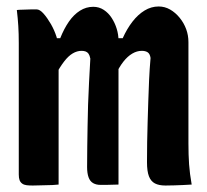

<svg xmlns="http://www.w3.org/2000/svg" viewBox="-20 -570 640 593"><path d="M572 0Q559 1 545 1.5Q531 2 518 2.5Q505 3 491 3Q471 3 458.5 -3.5Q446 -10 440 -25.5Q434 -41 434 -69Q434 -100 434.5 -131Q435 -162 436 -193.5Q437 -225 438 -257.5Q439 -290 440.5 -323.5Q442 -357 445 -391Q443 -404 436 -408.5Q429 -413 418 -413Q403 -413 388.5 -404.5Q374 -396 361 -379.5Q348 -363 336 -337L326 -452H359Q372 -481 389 -503Q406 -525 426.5 -537.5Q447 -550 470 -550Q489 -550 505.5 -540.5Q522 -531 535 -515Q548 -499 555 -480Q562 -461 562 -440Q562 -401 562 -361.5Q562 -322 562 -283.5Q562 -245 562 -205.5Q562 -166 562 -127Q562 -91 564 -62.5Q566 -34 572 0ZM346 0Q337 0 327.5 0.5Q318 1 308.5 1Q299 1 290 1Q277 1 267.5 -4.5Q258 -10 253.5 -22.5Q249 -35 249 -54Q249 -86 249.5 -117.5Q250 -149 250.5 -181Q251 -213 252 -246.5Q253 -280 255 -315.5Q257 -351 259 -389Q257 -399 253.5 -404Q250 -409 244.5 -411Q239 -413 232 -413Q218 -413 204.5 -405Q191 -397 178 -380Q165 -363 150 -336L136 -452H166Q178 -482 193 -503.5Q208 -525 227 -537Q246 -549 268 -549Q286 -549 300.5 -539.5Q315 -530 325 -514.5Q335 -499 340.5 -481Q346 -463 346 -445Q346 -401 346 -352.5Q346 -304 346 -248.5Q346 -193 346 -131.5Q346 -70 346 0ZM161 0Q152 1 142 1.5Q132 2 122.5 2Q113 2 102.5 2.5Q92 3 81 3Q70 3 62 2Q54 1 48.5 -3Q43 -7 40.5 -13.5Q38 -20 38 -31Q38 -99 38 -166.5Q38 -234 38 -302Q38 -370 38 -437Q38 -466 36.5 -490Q35 -514 32 -539Q39 -540 47 -540Q55 -540 62.5 -540.5Q70 -541 77.5 -541Q85 -541 93 -541Q103 -541 114.5 -528Q126 -515 137 -496Q148 -477 154.5 -456.5Q161 -436 161 -419Q161 -351 161 -281Q161 -211 161 -141Q161 -71 161 0Z"/></svg>

Font: Rec Mono Semicasual
Style: Bold
Weight: 700
Version: Version 1.085; ttfautohint (v1.8.4.7-5d5b)